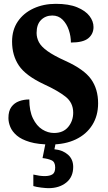

<svg xmlns="http://www.w3.org/2000/svg" viewBox="-20 -744 562 1002"><path d="M245 10Q179 10 135.5 -3Q92 -16 68 -36.5Q44 -57 34 -81Q24 -105 24 -128Q24 -165 39.5 -186Q55 -207 80 -216Q105 -225 133 -225Q133 -165 152 -126Q171 -87 200.5 -68.5Q230 -50 262 -50Q310 -50 336 -81.5Q362 -113 362 -156Q362 -208 322 -239.5Q282 -271 210 -304Q114 -349 78.5 -402Q43 -455 43 -527Q43 -588 73 -632Q103 -676 155 -700Q207 -724 271 -724Q339 -724 382.5 -706Q426 -688 447 -660.5Q468 -633 468 -603Q468 -567 441 -544.5Q414 -522 350 -522Q350 -555 339 -587.5Q328 -620 306.5 -641.5Q285 -663 253 -663Q218 -663 194.5 -640Q171 -617 171 -572Q171 -547 183 -524Q195 -501 227.5 -477.5Q260 -454 322 -426Q419 -382 455.5 -330.5Q492 -279 492 -205Q492 -140 461.5 -91.5Q431 -43 375.5 -16.5Q320 10 245 10ZM233 238Q220 238 195 235Q170 232 154 227V167Q188 175 213 175Q239 175 253.5 166Q268 157 268 130Q268 101 249 92.5Q230 84 202 81L220 -9H273L264 35Q307 39 334.5 63Q362 87 362 127Q362 180 325.5 209Q289 238 233 238Z"/></svg>

Font: Noto Serif Tamil Condensed ExtraBold
Style: Italic
Weight: 800
Width: 3
Italic angle: -12°
Designer: Indian Type Foundry, Tom Grace, and the Monotype Design Team
Foundry: Monotype Imaging Inc.
Version: Version 2.003; ttfautohint (v1.8.4.7-5d5b)